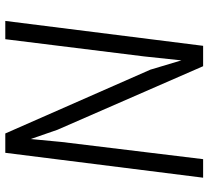

<svg xmlns="http://www.w3.org/2000/svg" viewBox="-51 -736 787 725"><g transform="rotate(90 342.5 -373.5)"><path d="M59 0 153 -747H230L470 -197L505 -96L516 -212L581 -747H651L557 0H484L243 -548L208 -665L193 -524L128 0Z"/></g></svg>

Font: Koeln Type Sans Light
Style: Italic
Weight: 300
Italic angle: -7.5°
Designer: Eben Sorkin
Foundry: Eben Sorkin
Version: Version 2.001